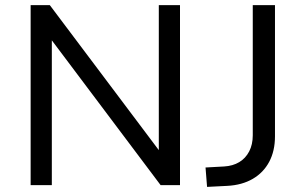

<svg xmlns="http://www.w3.org/2000/svg" viewBox="-20 -725 1197 752"><path d="M100 0V-705H175L611 -125H602V-705H685V0H609L174 -579H183V0ZM791 7 785 -69 858 -73Q892 -75 917 -90Q942 -105 956 -132Q970 -159 970 -195V-705H1057V-191Q1057 -134 1034.5 -91.5Q1012 -49 970 -24.5Q928 0 870 3Z"/></svg>

Font: Nunito Sans 9pt
Style: Regular
Weight: 400
Version: Version 3.101;gftools[0.9.27]